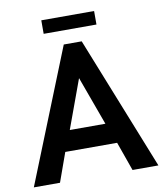

<svg xmlns="http://www.w3.org/2000/svg" viewBox="-92 -926 856 1001"><g transform="rotate(-10 336.0 -425.5)"><path d="M665 0H528L473.5 -153.5H199L144 0H5.5L288.5 -706.5H383.5ZM430.5 -262 336.5 -520 242 -262ZM474.5 -779.5H195V-851H474.5Z"/></g></svg>

Font: Acari Sans
Style: Bold
Weight: 700
Designer: Alfredo Marco Pradil and Stefan Peev (font) & Cristiano Sobral (main changes)
Foundry: Alfredo Marco Pradil and Stefan Peev (font) & Cristiano Sobral (main changes)
Version: Version 1.063; ttfautohint (v1.8.3)